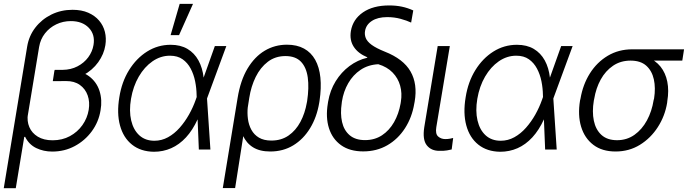

<svg xmlns="http://www.w3.org/2000/svg" viewBox="-31 -789 3629 1013"><path d="M256.3 -417.5H328.6Q397 -417.5 437.7 -387.5Q478.5 -357.4 493.9 -309.6Q509.3 -261.7 499.5 -207Q489.7 -146 453.4 -96.4Q417 -46.9 363 -18.1Q309.1 10.7 244.6 10.7Q198.7 10.7 160.2 -7.8Q121.6 -26.4 101.1 -67.9L95.2 -64.9L116.2 -187.5Q110.4 -149.9 123.8 -118.4Q137.2 -86.9 168.5 -67.9Q199.7 -48.8 246.6 -48.8Q297.4 -48.8 337.6 -70.6Q377.9 -92.3 403.8 -128.9Q429.7 -165.5 437 -209.5Q443.8 -251 431.6 -285.6Q419.4 -320.3 390.1 -341.1Q360.8 -361.8 317.4 -361.3L247.6 -360.8ZM351.6 -737.3Q399.4 -737.3 434.6 -721.9Q469.7 -706.5 491.9 -680.4Q514.2 -654.3 522.5 -620.8Q530.8 -587.4 524.9 -550.3Q517.6 -503.4 487.3 -460.9Q457 -418.5 407.2 -391.6Q357.4 -364.7 289.6 -364.7H248L257.8 -420.4H299.3Q343.3 -420.9 377.9 -439Q412.6 -457 434.6 -486.8Q456.5 -516.6 462.4 -551.8Q471.7 -606.9 437.5 -642.3Q403.3 -677.7 342.8 -677.7Q301.3 -677.7 265.9 -660.6Q230.5 -643.6 206.3 -612.8Q182.1 -582 175.3 -541L52.2 204.1H-11.2L112.3 -543Q121.6 -599.6 155.3 -643.3Q189 -687 240 -712.2Q291 -737.3 351.6 -737.3Z M780.8 11.7Q711.4 10.7 665.5 -25.9Q619.6 -62.5 602.1 -127.2Q584.5 -191.9 598.6 -275.9Q611.3 -356.9 649.9 -419.2Q688.5 -481.4 745.1 -517.1Q801.8 -552.7 869.1 -552.7Q921.4 -552.7 958 -531Q994.6 -509.3 1016.1 -470.2Q1037.6 -431.2 1043.5 -378.4L1068.4 -380.4L1061 -272.5L1079.1 0H1018.1L1006.3 -287.6Q1005.9 -323.7 998.5 -360.1Q991.2 -396.5 975.1 -427Q959 -457.5 932.4 -476.3Q905.8 -495.1 865.7 -495.1Q816.4 -495.1 773.7 -465.6Q731 -436 701.2 -384.8Q671.4 -333.5 660.2 -267.6Q649.4 -203.6 661.1 -153.6Q672.9 -103.5 704.1 -75Q735.4 -46.4 783.7 -46.4Q821.8 -46.4 855.5 -64.9Q889.2 -83.5 917 -115Q944.8 -146.5 966.3 -184.8Q987.8 -223.1 1001.5 -262.2L1102.5 -545.9H1163.1L1062 -271.5L1032.2 -162.6L1012.2 -160.6Q985.8 -102.5 950.4 -64.2Q915 -25.9 872.3 -7.1Q829.6 11.7 780.8 11.7ZM869.1 -603.5 917 -768.6H987.3L913.6 -603.5Z M1144.5 203.1 1222.7 -272.5Q1237.8 -365.2 1275.1 -427.5Q1312.5 -489.7 1365.7 -521.5Q1418.9 -553.2 1482.9 -553.2Q1535.6 -553.2 1573 -532.7Q1610.4 -512.2 1632.1 -473.4Q1653.8 -434.6 1659.4 -379.9Q1665 -325.2 1654.8 -256.3L1653.3 -247.1Q1640.6 -170.9 1605.2 -112.8Q1569.8 -54.7 1516.4 -22.2Q1462.9 10.3 1395 10.3Q1339.8 10.3 1304.2 -11.7Q1268.6 -33.7 1250 -75.2Q1231.4 -116.7 1226.6 -174.3L1276.4 -225.1Q1272.9 -192.9 1277.1 -161.4Q1281.2 -129.9 1295.4 -104Q1309.6 -78.1 1335.4 -62.7Q1361.3 -47.4 1400.9 -47.4Q1453.1 -47.4 1491.5 -74Q1529.8 -100.6 1554 -146Q1578.1 -191.4 1587.9 -247.6L1589.4 -255.4Q1600.1 -326.7 1592.8 -380.1Q1585.4 -433.6 1556.9 -463.4Q1528.3 -493.2 1475.1 -493.2Q1421.4 -493.2 1382.1 -463.1Q1342.8 -433.1 1318.1 -383.1Q1293.5 -333 1284.2 -272.9L1209.5 203.1Z M1820.3 -625.5Q1831.1 -687.5 1884.3 -723.9Q1937.5 -760.3 2022 -760.3Q2059.1 -760.3 2089.8 -753.7Q2120.6 -747.1 2149.4 -733.9L2138.2 -669.9Q2115.2 -680.7 2082.3 -689.7Q2049.3 -698.7 2012.2 -698.7Q1961.9 -698.7 1931.2 -678.7Q1900.4 -658.7 1895 -625.5Q1891.6 -606.9 1898.7 -588.6Q1905.8 -570.3 1929.4 -552.7Q1953.1 -535.2 1999 -516.6Q2097.2 -478 2135 -411.9Q2172.9 -345.7 2156.7 -252.4L2154.8 -242.7Q2142.6 -169.4 2105.7 -112.3Q2068.8 -55.2 2012.7 -22.7Q1956.5 9.8 1885.3 9.8Q1814.5 9.8 1768.6 -22.9Q1722.7 -55.7 1704.6 -112.8Q1686.5 -169.9 1698.7 -243.2L1700.2 -252.9Q1710.4 -312.5 1740 -360.4Q1769.5 -408.2 1812.7 -440.4Q1856 -472.7 1906.7 -484.4V-486.8Q1857.9 -507.3 1835.2 -542.5Q1812.5 -577.6 1820.3 -625.5ZM1772.9 -252.9 1772 -245.1Q1763.7 -189.5 1773.7 -145.3Q1783.7 -101.1 1814 -75.4Q1844.2 -49.8 1895 -49.8Q1945.8 -49.8 1984.4 -75.2Q2022.9 -100.6 2047.9 -144.3Q2072.8 -188 2082.5 -242.7L2084 -252.4Q2091.3 -296.9 2080.3 -336.7Q2069.3 -376.5 2040.5 -406.2Q2011.7 -436 1964.8 -450.2Q1911.1 -447.3 1871.3 -420.4Q1831.5 -393.6 1806.4 -350.1Q1781.2 -306.6 1772.9 -252.9Z M2278.3 -545.9H2342.3L2271 -118.2Q2265.1 -82.5 2280.8 -68.8Q2296.4 -55.2 2318.4 -55.2Q2331.5 -55.2 2343.5 -57.4Q2355.5 -59.6 2359.9 -61L2352.1 -0.5Q2343.3 2 2327.4 4.6Q2311.5 7.3 2288.1 6.8Q2244.1 7.3 2220.7 -22.5Q2197.3 -52.2 2207.5 -118.2Z M2607.9 11.7Q2538.6 10.7 2492.7 -25.9Q2446.8 -62.5 2429.2 -127.2Q2411.6 -191.9 2425.8 -275.9Q2438.5 -356.9 2477.1 -419.2Q2515.6 -481.4 2572.3 -517.1Q2628.9 -552.7 2696.3 -552.7Q2748.5 -552.7 2785.2 -531Q2821.8 -509.3 2843.3 -470.2Q2864.7 -431.2 2870.6 -378.4L2895.5 -380.4L2888.2 -272.5L2906.2 0H2845.2L2833.5 -287.6Q2833 -323.7 2825.7 -360.1Q2818.4 -396.5 2802.2 -427Q2786.1 -457.5 2759.5 -476.3Q2732.9 -495.1 2692.9 -495.1Q2643.6 -495.1 2600.8 -465.6Q2558.1 -436 2528.3 -384.8Q2498.5 -333.5 2487.3 -267.6Q2476.6 -203.6 2488.3 -153.6Q2500 -103.5 2531.2 -75Q2562.5 -46.4 2610.8 -46.4Q2648.9 -46.4 2682.6 -64.9Q2716.3 -83.5 2744.1 -115Q2772 -146.5 2793.5 -184.8Q2814.9 -223.1 2828.6 -262.2L2929.7 -545.9H2990.2L2889.2 -271.5L2859.4 -162.6L2839.4 -160.6Q2813 -102.5 2777.6 -64.2Q2742.2 -25.9 2699.5 -7.1Q2656.7 11.7 2607.9 11.7Z M3029.3 -258.8 3031.7 -268.6Q3044.4 -343.3 3081.5 -402.1Q3118.7 -460.9 3175.8 -494.9Q3232.9 -528.8 3304.7 -528.8Q3318.4 -527.3 3328.9 -520.3Q3339.4 -513.2 3352.3 -504.2Q3365.2 -495.1 3384.8 -486.8Q3427.2 -470.7 3453.9 -437.5Q3480.5 -404.3 3489.7 -357.9Q3499 -311.5 3489.7 -255.4L3488.8 -246.6Q3477.5 -177.2 3439.9 -118.7Q3402.3 -60.1 3345.2 -24.9Q3288.1 10.3 3216.8 10.3Q3145.5 10.3 3099.4 -24.9Q3053.2 -60.1 3034.9 -120.8Q3016.6 -181.6 3029.3 -258.8ZM3104 -267.1 3102.1 -258.3Q3092.3 -199.7 3102.1 -152.3Q3111.8 -105 3142.3 -77.1Q3172.9 -49.3 3224.6 -49.3Q3276.4 -49.3 3316.4 -77.6Q3356.4 -106 3382.3 -153.8Q3408.2 -201.7 3417.5 -260.3L3419.9 -269Q3428.7 -325.2 3418.7 -370.4Q3408.7 -415.5 3378.7 -442.4Q3348.6 -469.2 3295.9 -469.2Q3243.2 -469.2 3203.4 -442.1Q3163.6 -415 3138.4 -369.4Q3113.3 -323.7 3104 -267.1ZM3578.1 -528.8 3568.8 -469.2H3294.9L3304.7 -528.8Z"/></svg>

Font: Inter Tight Light
Style: Italic
Weight: 300
Italic angle: -9.39999°
Designer: Rasmus Andersson
Foundry: rsms
Version: Version 3.004